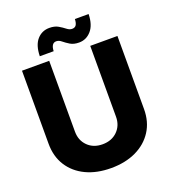

<svg xmlns="http://www.w3.org/2000/svg" viewBox="-163 -1034 1032 1163"><g transform="rotate(-20 353.5 -452.0)"><path d="M485.8 -727.5H661.1V-256.3Q661.1 -174.8 622.3 -114.5Q583.5 -54.2 514.2 -21.2Q444.8 11.7 353 11.7Q260.7 11.7 191.7 -21.2Q122.6 -54.2 84.2 -114.5Q45.9 -174.8 45.9 -256.3V-727.5H221.2V-271Q221.2 -214.4 257.8 -178Q294.4 -141.6 353 -141.6Q412.1 -141.6 449 -178Q485.8 -214.4 485.8 -271ZM430.2 -769.5Q396 -769.5 373.5 -783.2Q351.1 -796.9 334.7 -810.5Q318.4 -824.2 301.3 -824.2Q268.6 -824.2 266.6 -772.9H177.2Q178.7 -843.3 210 -878.9Q241.2 -914.6 289.6 -914.6Q323.7 -914.6 346.2 -901.4Q368.7 -888.2 385.3 -875Q401.9 -861.8 418.5 -861.8Q437 -861.8 445.1 -874.5Q453.1 -887.2 454.1 -912.1H542.5Q541 -842.8 509 -806.2Q477.1 -769.5 430.2 -769.5Z"/></g></svg>

Font: Inter Display Extra Bold
Style: Regular
Weight: 800
Designer: Rasmus Andersson
Foundry: rsms
Version: Version 4.000;git-4fc901f